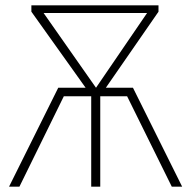

<svg xmlns="http://www.w3.org/2000/svg" viewBox="-20 -702 720 722"><path d="M480 -372 665 0H626L458 -340H357V0H323V-340H220L53 0H14L199 -372H302L98 -658V-682H576V-658L378 -372ZM144 -653 341 -372 533 -653Z"/></svg>

Font: Fira Sans UltraLight
Style: Regular
Weight: 200
Designer: Carrois Corporate & Edenspiekermann AG
Foundry: Carrois Corporate GbR & Edenspiekermann AG
Version: Version 4.106;PS 004.106;hotconv 1.0.70;makeotf.lib2.5.58329